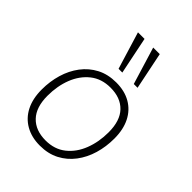

<svg xmlns="http://www.w3.org/2000/svg" viewBox="-217 -857 972 972"><g transform="rotate(45 269.0 -370.5)"><path d="M245 8Q186 8 142 -17Q98 -42 74.5 -88.5Q51 -135 51 -200Q51 -258 66.5 -310.5Q82 -363 113 -404Q144 -445 189 -468.5Q234 -492 293 -492Q353 -492 396.5 -467Q440 -442 463.5 -395.5Q487 -349 487 -284Q487 -226 471.5 -173.5Q456 -121 425 -80Q394 -39 349 -15.5Q304 8 245 8ZM247 -31Q311 -31 355 -66Q399 -101 421.5 -159Q444 -217 444 -286Q444 -369 403.5 -411Q363 -453 291 -453Q227 -453 183 -418Q139 -383 116.5 -325.5Q94 -268 94 -198Q94 -116 134.5 -73.5Q175 -31 247 -31ZM361 -549 300 -749H347L388 -549ZM252 -549 191 -749H238L279 -549Z"/></g></svg>

Font: Nunito Sans 12pt ExtraLight
Style: Italic
Weight: 200
Italic angle: -9°
Designer: Vernon Adams
Foundry: Vernon Adams
Version: Version 3.101;gftools[0.9.27]